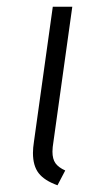

<svg xmlns="http://www.w3.org/2000/svg" viewBox="-20 -543 301 571"><path d="M139 -122Q136 -104 136 -92Q136 -70 145 -57.5Q154 -45 174 -36L151 8Q112 -6 95 -28Q78 -50 78 -88Q78 -103 81 -122L137 -523H195Z"/></svg>

Font: Fira Sans Light
Style: Italic
Weight: 300
Italic angle: -8°
Designer: bBox Type GmbH & Carrois Corporate GbR & Edenspiekermann AG
Foundry: bBox Type GmbH & Carrois Corporate GbR & Edenspiekermann AG
Version: Version 4.301